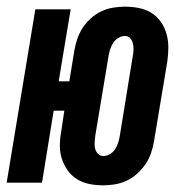

<svg xmlns="http://www.w3.org/2000/svg" viewBox="-37 -548 557 576"><path d="M273 8Q251 8 231 4Q211 0 194 -10.5Q177 -21 165.5 -37.5Q154 -54 148 -73.5Q142 -93 142.5 -114Q143 -135 147 -156L156 -216H124L89 0H-17L69 -520H175L139 -304H171L186 -396Q189 -414 195 -431.5Q201 -449 211 -464.5Q221 -480 235.5 -493Q250 -506 267 -514Q284 -522 302 -525Q320 -528 338 -528Q359 -528 379.5 -524Q400 -520 417 -509.5Q434 -499 445.5 -482.5Q457 -466 462.5 -446.5Q468 -427 468 -406Q468 -385 465 -364L425 -124Q422 -106 416 -88.5Q410 -71 399.5 -55.5Q389 -40 374.5 -27Q360 -14 343 -6Q326 2 308 5Q290 8 273 8ZM273 -80Q283 -80 292.5 -85.5Q302 -91 308 -100Q314 -109 317 -118.5Q320 -128 322 -138L361 -378Q363 -388 363.5 -397.5Q364 -407 362 -416.5Q360 -426 354 -433Q348 -440 338 -440Q328 -440 318.5 -434.5Q309 -429 303 -420Q297 -411 294 -401.5Q291 -392 289 -382L249 -142Q248 -132 247 -122.5Q246 -113 248 -103.5Q250 -94 256.5 -87Q263 -80 273 -80Z"/></svg>

Font: Iosevka Term Curly Extrabold
Style: Italic
Weight: 800
Italic angle: -9°
Designer: Belleve Invis
Foundry: Belleve Invis
Version: Version 32.3.0